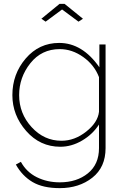

<svg xmlns="http://www.w3.org/2000/svg" viewBox="-20 -750 647 993"><path d="M194 -653 288 -730H314L409 -653L386 -638L301 -701L216 -638ZM44 -258Q44 -367 113 -447.5Q182 -528 286 -528Q406 -528 494 -402V-520H526V16Q526 115 457.5 169Q389 223 289 223Q202 223 148.5 191.5Q95 160 62 101L88 87Q117 140 170.5 166.5Q224 193 289 193Q377 193 434.5 146.5Q492 100 492 16V-106Q459 -55 404.5 -23Q350 9 292 9Q187 9 115.5 -72.5Q44 -154 44 -258ZM492 -172V-351Q468 -414 410.5 -455Q353 -496 289 -496Q195 -496 137 -423Q79 -350 79 -258Q79 -163 143.5 -92.5Q208 -22 298 -22Q366 -22 426 -69.5Q486 -117 492 -172Z"/></svg>

Font: Raleway-v4020 ExtraLight
Style: Regular
Weight: 275
Designer: Matt McInerney, Pablo Impallari, Rodrigo Fuenzalida
Foundry: Matt McInerney, Pablo Impallari, Rodrigo Fuenzalida
Version: Version 4.020;PS 004.020;hotconv 1.0.88;makeotf.lib2.5.64775